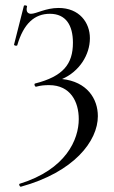

<svg xmlns="http://www.w3.org/2000/svg" viewBox="-20 -429 429 724"><path d="M59 275C259 220 349 103 349 9C349 -57 308 -121 214 -131C279 -159 319 -222 319 -285C319 -344 279 -399 201 -399C152 -399 117 -377 97 -377C88 -377 76 -382 82 -405C83 -408 72 -411 70 -407L33 -261C32 -257 43 -255 45 -258C69 -341 111 -377 168 -377C229 -377 255 -333 255 -268C255 -187 218 -141 112 -114C107 -112 112 -101 116 -102C134 -107 149 -108 165 -108C246 -108 277 -45 277 20C277 97 229 210 54 264C50 265 54 276 59 275Z"/></svg>

Font: Cormorant Garamond
Style: Regular
Weight: 400
Designer: Christian Thalmann (Catharsis Fonts)
Foundry: Catharsis Fonts
Version: Version 4.002;Glyphs 3.4 (3410)